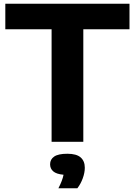

<svg xmlns="http://www.w3.org/2000/svg" viewBox="-20 -760 723 1029"><path d="M256.5 0V-603H8.5V-740H674V-603H426.5V0ZM293 249Q315 206.5 320.5 176.5Q282 173 265.2 158.2Q248.5 143.5 248.5 120.5Q248.5 94 270.5 79Q292.5 64 341 64Q389.5 64 412 83.5Q434.5 103 434.5 139Q434.5 165.5 423.5 195.8Q412.5 226 394.5 249Z"/></svg>

Font: Encode Sans SmExp
Style: Bold
Weight: 700
Width: 6
Designer: Multiple Designers
Foundry: Impallari Type
Version: Version 3.002; ttfautohint (v1.8.3) -l 8 -r 50 -G 200 -x 14 